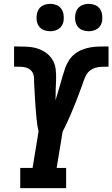

<svg xmlns="http://www.w3.org/2000/svg" viewBox="-20 -976 583 996"><path d="M85 0V-105H149L180 -294Q173 -325 170 -356Q167 -387 164.5 -419Q162 -451 160.5 -482.5Q159 -514 157 -546V-547Q157 -560 156.5 -572.5Q156 -585 151 -596Q146 -607 136.5 -614.5Q127 -622 115 -625.5Q103 -629 90.5 -629.5Q78 -630 65 -630Q62 -630 59 -630Q56 -630 53 -630V-735Q55 -735 57 -735Q59 -735 61 -735Q88 -735 115.5 -734Q143 -733 168.5 -726Q194 -719 215.5 -704.5Q237 -690 251 -668Q265 -646 268.5 -619.5Q272 -593 271 -565.5Q270 -538 269 -511Q268 -484 268 -456Q274 -477 280.5 -498Q287 -519 293 -540Q299 -561 305 -582Q311 -603 318.5 -624Q326 -645 338.5 -664Q351 -683 369 -697Q387 -711 408 -719Q429 -727 450.5 -730.5Q472 -734 493 -734.5Q514 -735 536 -735Q537 -735 539 -735Q541 -735 543 -735V-630Q542 -630 541.5 -630Q541 -630 540 -630H539Q538 -630 537.5 -630Q537 -630 536 -630Q521 -630 506 -629.5Q491 -629 475.5 -624.5Q460 -620 447 -610Q434 -600 426.5 -585.5Q419 -571 414 -556Q409 -541 403.5 -526.5Q398 -512 392.5 -497.5Q387 -483 381.5 -468Q376 -453 370 -438.5Q364 -424 358 -409.5Q352 -395 346 -380.5Q340 -366 333 -351.5Q326 -337 319.5 -322.5Q313 -308 305 -294L274 -105H323V0ZM440 -814Q423 -814 407.5 -820Q392 -826 382.5 -839Q373 -852 370.5 -868.5Q368 -885 371 -902Q373 -914 379 -925Q385 -936 395 -943Q405 -950 417 -953Q429 -956 440 -956Q457 -956 472.5 -950Q488 -944 497.5 -931Q507 -918 509.5 -901.5Q512 -885 510 -868Q508 -856 502 -845Q496 -834 485.5 -827Q475 -820 463.5 -817Q452 -814 440 -814ZM240 -814Q223 -814 207.5 -820Q192 -826 182.5 -839Q173 -852 170.5 -868.5Q168 -885 171 -902Q173 -914 179 -925Q185 -936 195 -943Q205 -950 217 -953Q229 -956 240 -956Q257 -956 272.5 -950Q288 -944 297.5 -931Q307 -918 309.5 -901.5Q312 -885 310 -868Q308 -856 302 -845Q296 -834 285.5 -827Q275 -820 263.5 -817Q252 -814 240 -814Z"/></svg>

Font: Iosevka Slab Extrabold Oblique
Style: Regular
Weight: 800
Italic angle: -9°
Monospace: yes
Designer: Belleve Invis
Foundry: Belleve Invis
Version: Version 11.1.1; ttfautohint (v1.8.3)